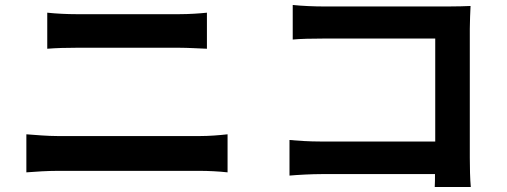

<svg xmlns="http://www.w3.org/2000/svg" viewBox="-20 -730 2040 772"><path d="M170 -534C205 -537 249 -538 288 -538H701C736 -538 783 -535 812 -534V-679C784 -676 741 -673 701 -673H287C252 -673 206 -675 170 -679ZM86 -37C123 -40 172 -43 211 -43H785C816 -43 860 -41 895 -37V-190C860 -186 820 -183 785 -183H211C172 -183 125 -187 86 -190Z M1873 22C1870 -8 1869 -61 1869 -96V-614C1869 -643 1871 -683 1872 -706C1855 -705 1813 -704 1784 -704H1281C1246 -704 1194 -706 1157 -710V-571C1185 -574 1238 -575 1281 -575H1730V-161H1269C1224 -161 1179 -164 1144 -167V-24C1177 -27 1234 -30 1273 -30H1729C1729 -11 1729 6 1728 22Z"/></svg>

Font: Spoqa Han Sans Neo Bold
Style: Bold
Weight: 700
Designer: [Spoqa Han Sans Neo] Dong-huui Kim  Younghwa Kang  Yujin Lee  [Noto Sans] Ryoko NISHIZUKA  (kana & ideographs); Paul D. 
Foundry: Spoqa (http://www.spoqa-han-sans.com)
Version: Version 1.000